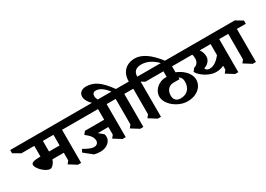

<svg xmlns="http://www.w3.org/2000/svg" viewBox="-138 -2174 4551 3279"><g transform="rotate(-30 2137.5 -534.5)"><path d="M796 -642V10H733L583 -84L626 -138V-288H402Q386 -239 352.5 -201Q319 -163 288 -163Q248 -163 194.5 -199Q141 -235 103 -285Q65 -335 65 -372Q65 -403 106.5 -417Q148 -431 248 -432V-642H-6L-144 -723V-786H837L972 -705V-642ZM626 -642H418V-432H626Z M1675 -642V10H1612L1462 -84L1505 -138V-288H1297L1387 -213Q1395 -189 1395 -157Q1395 -113 1367 -74.5Q1339 -36 1290 -13Q1241 10 1180 10Q1111 10 1060 -5L898 -134L928 -190Q1001 -147 1046.5 -130Q1092 -113 1127 -113Q1165 -113 1188 -135.5Q1211 -158 1211 -193Q1211 -227 1192.5 -262.5Q1174 -298 1138 -329L1082 -377L1125 -432H1505V-642H872L735 -723V-786H1716L1851 -705V-642Z M2023 -642V10H1960L1810 -84L1853 -138V-642H1816L1681 -723V-786H1852Q1737 -936 1626 -936Q1594 -936 1576.5 -916.5Q1559 -897 1559 -865Q1559 -829 1580.5 -789Q1602 -749 1642 -716H1559Q1466 -776 1420.5 -840Q1375 -904 1375 -960Q1375 -1013 1414 -1046Q1453 -1079 1518 -1079Q1634 -1079 1731.5 -1011Q1829 -943 1941 -786H2064L2199 -705V-642Z M2916 -776 2881 -727Q2711 -933 2525 -933Q2445 -933 2404 -897Q2363 -861 2362 -786H2370V10H2307L2157 -84L2200 -138V-642H2125L2028 -723V-786H2195Q2194 -878 2230 -944Q2266 -1010 2330 -1044Q2394 -1078 2477 -1078Q2688 -1078 2916 -776Z M3210 -241Q3210 -170 3170 -112.5Q3130 -55 3059.5 -22.5Q2989 10 2902 10Q2809 10 2719.5 -35.5Q2630 -81 2573.5 -153.5Q2517 -226 2517 -301Q2517 -363 2553 -416.5Q2589 -470 2647 -501Q2705 -532 2768 -532H2795V-642H2439L2308 -723V-786H3287L3418 -705V-642H2965V-524Q3033 -498 3089 -453.5Q3145 -409 3177.5 -353.5Q3210 -298 3210 -241ZM2965 -421V-388H2847Q2780 -388 2737.5 -342.5Q2695 -297 2695 -216Q2695 -159 2728.5 -126Q2762 -93 2818 -93Q2917 -93 2971.5 -150.5Q3026 -208 3026 -308Q3026 -391 2965 -421Z M4071 -642H3895V10H3832L3682 -84L3725 -138V-215Q3661 -180 3570 -180Q3505 -180 3434 -211.5Q3363 -243 3308.5 -289.5Q3254 -336 3237 -377L3280 -432Q3321 -440 3348 -475Q3375 -510 3375 -565Q3375 -615 3363 -642H3235L3098 -723V-786H3936L4071 -705ZM3510 -642Q3558 -572 3558 -497Q3558 -442 3521.5 -399Q3485 -356 3423 -336Q3442 -285 3504 -285Q3618 -285 3725 -425V-642Z M4243 -642V10H4180L4030 -84L4073 -138V-642H4036L3901 -723V-786H4284L4419 -705V-642Z"/></g></svg>

Font: InknutAntiqua
Style: Bold
Weight: 700
Designer: Claus Eggers Srensen
Foundry: Claus Eggers Srensen
Version: Version 1.000; ttfautohint (v1.2) -l 7 -r 28 -G 50 -x 13 -D 